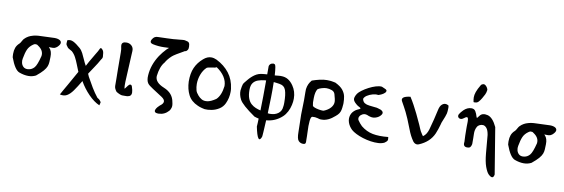

<svg xmlns="http://www.w3.org/2000/svg" viewBox="-64 -1271 5951 2025"><g transform="rotate(10 2911.0 -258.5)"><path d="M238 -2Q191 -2 140 -21Q89 -39 42 -168Q41 -180 40.5 -189Q40 -198 40 -205Q40 -241 50.5 -270Q61 -299 88 -323Q92 -327 97 -334Q102 -341 107 -351Q118 -371 124 -377Q144 -398 166 -410Q176 -416 187 -420Q198 -424 202 -425Q238 -438 293 -439L424 -444Q464 -447 489 -437Q514 -427 515.5 -406.5Q517 -386 486 -357Q476 -349 461 -342Q443 -337 414 -339L399 -340Q401 -337 405 -333Q436 -302 434 -240Q433 -210 432 -186Q431 -162 422.5 -139Q414 -116 390 -88Q366 -60 318 -21Q281 -2 238 -2ZM215 -71Q217 -71 221.5 -71.5Q226 -72 233 -73Q265 -78 289 -105Q314 -133 339 -233Q348 -294 283 -336Q275 -343 269 -344L250 -345Q240 -342 229 -334Q192 -308 176 -272Q160 -236 149 -173Q144 -150 149.5 -126.5Q155 -103 171.5 -87Q188 -71 215 -71Z M1030 173Q970 147 911 86.5Q852 26 810 -48Q771 18 739.5 62.5Q708 107 675.5 125Q643 143 600 132Q608 118 614.5 106Q621 94 626 85Q643 56 665 17Q687 -22 710 -63Q733 -104 751 -136Q735 -174 720.5 -212Q706 -250 688.5 -283Q671 -316 645 -339Q620 -353 609 -359.5Q598 -366 593 -375Q584 -387 580 -393.5Q576 -400 576 -410.5Q576 -421 578 -444Q610 -458 643 -441.5Q676 -425 719 -387Q741 -368 756.5 -337.5Q772 -307 786 -274Q800 -241 817 -212Q831 -239 843.5 -261.5Q856 -284 872 -310Q883 -328 894.5 -348.5Q906 -369 917 -386Q925 -403 932 -416Q939 -429 950 -421Q963 -410 968 -399.5Q973 -389 974.5 -375Q976 -361 978 -337Q978 -329 973.5 -319.5Q969 -310 962 -302Q938 -258 911 -219Q884 -180 856 -136Q856 -136 857.5 -130Q859 -124 869 -104Q897 -52 929 1Q961 54 996 98Q1004 102 1014.5 110Q1025 118 1030 127Q1038 135 1038 141Q1038 147 1030 173Z M1250 28Q1229 28 1185 2Q1159 -30 1159 -58Q1159 -90 1158.5 -135.5Q1158 -181 1157 -240L1156 -416Q1156 -433 1154.5 -449.5Q1153 -466 1149 -480Q1148 -483 1148 -492Q1148 -529 1198 -529Q1231 -529 1253.5 -507.5Q1276 -486 1274 -451Q1273 -425 1270.5 -385Q1268 -345 1266 -292L1260 -172Q1253 -54 1263 -46Q1283 -71 1292 -84Q1303 -99 1315 -99Q1327 -99 1333 -84Q1347 -42 1347 -21Q1347 -9 1346 -6Q1342 14 1323.5 22Q1305 30 1280 28Z M1661 151Q1629 151 1621 140.5Q1613 130 1619 115Q1625 100 1637.5 85.5Q1650 71 1659 64Q1728 16 1661 -29Q1603 -67 1557.5 -96Q1512 -125 1499 -143Q1478 -172 1482 -229Q1486 -287 1505 -341Q1524 -395 1558 -447Q1572 -468 1589 -489Q1606 -510 1625 -530Q1636 -541 1649 -551Q1631 -550 1617.5 -550Q1604 -550 1595 -549Q1567 -548 1537 -550.5Q1507 -553 1474 -560Q1440 -568 1448 -594Q1450 -602 1455 -609Q1475 -645 1514 -644Q1558 -644 1610 -647Q1663 -650 1678 -650L1708 -653L1743 -656Q1760 -658 1771.5 -659Q1783 -660 1790 -660Q1794 -660 1797.5 -659.5Q1801 -659 1805 -658Q1834 -653 1842 -644.5Q1850 -636 1852 -624Q1854 -610 1854.5 -598.5Q1855 -587 1853 -578Q1849 -561 1829 -547L1822 -548Q1770 -519 1737.5 -499Q1705 -479 1693 -468Q1652 -431 1629 -390Q1585 -340 1573 -237Q1569 -168 1669 -128Q1768 -88 1783 7Q1792 42 1785.5 64.5Q1779 87 1768 100Q1725 149 1661 151Z M2130 20Q2125 19 2100 13Q2075 7 2054 -3Q1980 -35 1949 -96.5Q1918 -158 1915 -238Q1914 -326 1941 -387Q1968 -448 2023 -495Q2063 -530 2106 -530Q2134 -530 2164 -516Q2250 -473 2302.5 -405Q2355 -337 2367 -241Q2368 -235 2368.5 -226.5Q2369 -218 2369 -207Q2369 -141 2341 -81Q2322 -40 2284.5 -16.5Q2247 7 2205 15Q2163 23 2130 20ZM2234 -108Q2283 -154 2295 -256Q2295 -307 2265 -354Q2235 -401 2179 -438Q2167 -429 2125 -425Q2109 -423 2094.5 -419.5Q2080 -416 2075 -412Q2041 -380 2022 -330Q2003 -280 2003 -228Q2003 -195 2012 -160Q2018 -137 2043 -109Q2059 -90 2083 -76Q2107 -62 2144 -67Q2181 -72 2234 -108Z M2778 203Q2743 293 2705 105Q2707 85 2707.5 63.5Q2708 42 2709 19Q2698 17 2686 13.5Q2674 10 2662 6Q2518 -94 2492 -145Q2479 -170 2473.5 -194Q2468 -218 2469 -240L2475 -281Q2479 -310 2493 -327L2520 -360Q2551 -398 2587.5 -423Q2624 -448 2671 -452Q2679 -453 2691 -454Q2703 -455 2717 -456V-534Q2715 -551 2729 -566Q2741 -578 2761 -579Q2761 -581 2773 -576Q2783 -576 2788.5 -544Q2794 -512 2797 -459Q2809 -460 2820 -461Q2831 -462 2841 -463Q2849 -464 2855 -464Q2861 -464 2864 -464Q2908 -464 2940 -444.5Q2972 -425 2997 -388Q3038 -329 3038 -252Q3038 -236 3036 -218.5Q3034 -201 3030 -184Q3022 -146 3003.5 -110.5Q2985 -75 2959 -51Q2888 15 2790 23Q2786 99 2783 149.5Q2780 200 2778 203ZM2713 -69Q2715 -137 2716 -218Q2717 -299 2717 -391Q2713 -391 2710 -390.5Q2707 -390 2703 -390Q2664 -386 2631.5 -374.5Q2599 -363 2580 -337Q2561 -311 2561 -263Q2561 -208 2574.5 -172.5Q2588 -137 2610.5 -117Q2633 -97 2659.5 -86Q2686 -75 2713 -69ZM2817 -51Q2871 -51 2905.5 -77Q2940 -103 2943 -150Q2946 -164 2946 -193Q2946 -280 2930 -326Q2914 -372 2861 -380Q2845 -382 2829 -384.5Q2813 -387 2799 -388Q2801 -312 2799 -223.5Q2797 -135 2794 -53Q2800 -52 2806 -51.5Q2812 -51 2817 -51Z M3216 200Q3188 200 3168 180Q3147 160 3147 83Q3147 76 3146 30Q3145 -16 3143 -101Q3149 -289 3146 -341Q3144 -376 3152.5 -403.5Q3161 -431 3173 -449Q3185 -467 3191 -473Q3231 -487 3272 -496.5Q3313 -506 3348 -506Q3353 -506 3364 -505.5Q3375 -505 3391 -504Q3400 -504 3415 -500L3440 -495Q3498 -467 3523.5 -434.5Q3549 -402 3555.5 -368Q3562 -334 3562 -300Q3562 -293 3562 -287.5Q3562 -282 3561 -278Q3559 -245 3554 -223Q3549 -201 3538 -184.5Q3527 -168 3505 -150Q3434 -86 3365 -86Q3358 -86 3353 -86Q3348 -86 3344 -87Q3340 -88 3336 -89Q3332 -90 3329 -91L3318 -94Q3294 -101 3263 -98Q3233 -94 3242 82Q3243 90 3243 110Q3243 130 3243.5 149Q3244 168 3244 174Q3244 187 3238.5 193.5Q3233 200 3216 200ZM3358 -181Q3368 -181 3370 -182Q3417 -201 3442.5 -230.5Q3468 -260 3468 -293Q3468 -318 3451 -375Q3443 -401 3415 -411Q3387 -421 3359 -421Q3337 -421 3307.5 -412Q3278 -403 3266 -393Q3245 -361 3244 -297Q3243 -262 3244 -247.5Q3245 -233 3249 -215Q3251 -206 3271 -198Q3291 -190 3316.5 -185.5Q3342 -181 3358 -181Z M4061 38Q4034 52 3995.5 54Q3957 56 3913.5 49.5Q3870 43 3828.5 30Q3787 17 3753.5 0Q3720 -17 3701 -34Q3667 -67 3654 -106Q3641 -145 3652.5 -182.5Q3664 -220 3702 -246Q3706 -249 3716.5 -254Q3727 -259 3737 -263.5Q3747 -268 3748 -270Q3748 -279 3735.5 -284.5Q3723 -290 3716 -295Q3673 -326 3665 -350.5Q3657 -375 3685 -419Q3697 -436 3726.5 -458Q3756 -480 3793.5 -499.5Q3831 -519 3867.5 -530Q3904 -541 3931 -538Q3945 -531 3963 -524Q3981 -517 3985 -509Q3989 -495 3976.5 -482Q3964 -469 3945 -459.5Q3926 -450 3908 -445Q3883 -450 3849.5 -441Q3816 -432 3790 -415Q3764 -398 3758 -377Q3764 -347 3784.5 -334.5Q3805 -322 3835 -319Q3865 -316 3897 -312Q3912 -312 3928 -307Q3944 -302 3960 -297Q4007 -274 3971 -236Q3954 -217 3925 -207Q3896 -197 3868 -204Q3854 -207 3848 -209.5Q3842 -212 3837 -214.5Q3832 -217 3819 -220Q3798 -224 3778.5 -214Q3759 -204 3749.5 -186.5Q3740 -169 3748 -149Q3755 -137 3771 -118Q3787 -99 3796 -91Q3854 -44 3922 -30.5Q3990 -17 4089 -27Q4094 0 4089 11Q4084 22 4061 38Z M4397 -3Q4375 -5 4358 -26Q4339 -53 4324 -82Q4309 -111 4294 -151Q4271 -211 4254 -251Q4237 -291 4223 -319Q4209 -347 4196 -370.5Q4183 -394 4168 -421Q4137 -473 4246 -486Q4270 -449 4292.5 -407.5Q4315 -366 4337 -321L4388 -212Q4399 -186 4406 -169.5Q4413 -153 4417 -146Q4424 -132 4437 -114L4448 -99Q4469 -114 4481.5 -134.5Q4494 -155 4502 -181Q4534 -295 4556 -398Q4565 -443 4587.5 -461.5Q4610 -480 4635 -474Q4656 -468 4658 -462Q4660 -456 4660 -442Q4660 -420 4658.5 -404.5Q4657 -389 4655 -379Q4651 -358 4616 -274Q4615 -269 4609 -248Q4603 -227 4594.5 -201Q4586 -175 4576 -152Q4533 -54 4420 -7Q4413 -5 4407.5 -3.5Q4402 -2 4397 -3Z M4911 -546Q4905 -571 4904.5 -596Q4904 -621 4915.5 -654.5Q4927 -688 4956 -736Q4962 -745 4974 -748Q4989 -755 5005 -742Q5026 -724 5032 -698Q5030 -682 5026.5 -669.5Q5023 -657 5018 -647Q5008 -627 4994 -603Q4980 -579 4965 -562.5Q4950 -546 4933 -546Q4922 -543 4911 -546ZM5200 177Q5181 158 5161 104Q5142 51 5134 -37L5117 -231Q5109 -280 5091 -301.5Q5073 -323 5052.5 -324.5Q5032 -326 5014.5 -316.5Q4997 -307 4991 -295Q4971 -260 4973 -216Q4974 -194 4974 -166.5Q4974 -139 4974 -107Q4969 -82 4959 -72.5Q4949 -63 4928 -63Q4880 -63 4889 -116Q4887 -148 4886 -183Q4885 -218 4885 -258Q4885 -269 4885 -287Q4885 -305 4886 -329Q4886 -377 4872 -377Q4869 -377 4866 -376.5Q4863 -376 4860 -375Q4854 -372 4838 -360Q4820 -346 4803.5 -348Q4787 -350 4779.5 -363Q4772 -376 4781 -394Q4788 -405 4796.5 -416Q4805 -427 4819 -441Q4856 -477 4899 -478Q4931 -479 4945.5 -455Q4960 -431 4968 -401Q4968 -400 4971 -395Q4972 -393 4973 -390.5Q4974 -388 4975 -386L4999 -416Q5025 -450 5082 -436Q5138 -421 5182 -326L5263 168Q5253 229 5200 177Z M5544 -2Q5497 -2 5446 -21Q5395 -39 5348 -168Q5347 -180 5346.5 -189Q5346 -198 5346 -205Q5346 -241 5356.5 -270Q5367 -299 5394 -323Q5398 -327 5403 -334Q5408 -341 5413 -351Q5424 -371 5430 -377Q5450 -398 5472 -410Q5482 -416 5493 -420Q5504 -424 5508 -425Q5544 -438 5599 -439L5730 -444Q5770 -447 5795 -437Q5820 -427 5821.5 -406.5Q5823 -386 5792 -357Q5782 -349 5767 -342Q5749 -337 5720 -339L5705 -340Q5707 -337 5711 -333Q5742 -302 5740 -240Q5739 -210 5738 -186Q5737 -162 5728.5 -139Q5720 -116 5696 -88Q5672 -60 5624 -21Q5587 -2 5544 -2ZM5521 -71Q5523 -71 5527.5 -71.5Q5532 -72 5539 -73Q5571 -78 5595 -105Q5620 -133 5645 -233Q5654 -294 5589 -336Q5581 -343 5575 -344L5556 -345Q5546 -342 5535 -334Q5498 -308 5482 -272Q5466 -236 5455 -173Q5450 -150 5455.5 -126.5Q5461 -103 5477.5 -87Q5494 -71 5521 -71Z"/></g></svg>

Font: Mansalva
Style: Regular
Weight: 400
Designer: Carolina Short
Foundry: Carolina Short
Version: Version 2.112; ttfautohint (v1.8.4.7-5d5b)